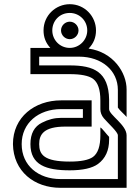

<svg xmlns="http://www.w3.org/2000/svg" viewBox="-20 -895 665 915"><path d="M312.5 -833.3C357.9 -833.3 395.8 -797.2 395.8 -750C395.8 -704.5 358.2 -666.7 312.5 -666.7C265.3 -666.7 229.2 -704.6 229.2 -750C229.2 -795 263.3 -833.3 312.5 -833.3ZM83.3 -208.3C83.3 -308.3 163 -375 270.8 -375H375V-333.3H270.8C240.6 -333.3 210.4 -326 180.2 -310.4C143.8 -292.7 125 -258.3 125 -208.3C125 -108.3 200.2 -83.3 312.5 -83.3C375 -83.3 419.8 -93.8 446.9 -113.5C482.3 -139.6 500 -178.1 500 -229.2V-242.7C487.2 -255.5 466.1 -284.9 458.3 -287.5V-250C458.3 -199 446.9 -164.6 422.9 -146.9C402.1 -132.3 365.6 -125 312.5 -125C189.6 -125 166.7 -158.3 166.7 -208.3C166.7 -254.4 188.7 -291.7 291.7 -291.7H416.7V-416.7H270.8C145.7 -416.7 41.7 -337.3 41.7 -208.3C43.7 -78.1 143.6 0 267.7 0H583.3V-250C583.3 -300.2 500 -347 500 -375V-420.8C497.8 -553.3 426.1 -583.3 312.5 -583.3H166.7V-625H356.2C465.1 -625 541.7 -558.6 541.7 -466.7V-382.3C548.8 -370.4 577.1 -345.9 583.3 -337.5V-468.8C583.3 -549.6 519.6 -646.8 402.1 -663.5C426 -687.5 437.5 -716.7 437.5 -750C437.5 -816.8 384 -875 312.5 -875C245.7 -875 187.5 -821.5 187.5 -750C187.5 -717.7 197.9 -690.6 219.8 -666.7H125V-541.7H312.5C365.6 -541.7 402.1 -534.4 422.9 -519.8C446.9 -502.1 458.3 -467.7 458.3 -416.7V-375C458.3 -359.4 463.5 -344.8 475 -331.2C497.1 -305.5 541.7 -266.3 541.7 -250V-41.7H267.7C164.1 -41.7 83.3 -104.9 83.3 -208.3ZM312.5 -708.3C335.1 -708.3 354.2 -727.4 354.2 -750C354.2 -772.6 335.1 -791.7 312.5 -791.7C289.9 -791.7 270.8 -772.6 270.8 -750C270.8 -727.4 289.9 -708.3 312.5 -708.3Z"/></svg>

Font: Sportrop
Style: Regular
Weight: 500
Version: Version 0.9